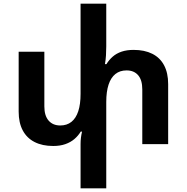

<svg xmlns="http://www.w3.org/2000/svg" viewBox="-20 -780 1011 1039"><path d="M703 -510Q762 -510 804 -489Q846 -468 868 -426.5Q890 -385 890 -325V0H750V-296Q750 -347 727.5 -373Q705 -399 665 -399Q629 -399 604.5 -379.5Q580 -360 567.5 -322Q555 -284 555 -228V239H416V-1Q416 -18 418 -34.5Q420 -51 424 -68H417Q403 -45 382.5 -27.5Q362 -10 333.5 0Q305 10 268 10Q209 10 167 -11.5Q125 -33 103 -74.5Q81 -116 81 -176V-500H220V-204Q220 -154 243 -127.5Q266 -101 306 -101Q342 -101 366.5 -120.5Q391 -140 403.5 -178Q416 -216 416 -272V-760H555V-529Q555 -505 553.5 -480.5Q552 -456 548 -433H556Q570 -456 590 -473.5Q610 -491 638 -500.5Q666 -510 703 -510Z"/></svg>

Font: Noto Sans Armenian
Style: Regular
Weight: 400
Designer: Monotype Design Team
Foundry: Monotype Imaging Inc.
Version: Version 2.007